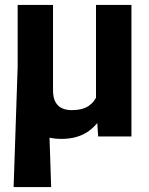

<svg xmlns="http://www.w3.org/2000/svg" viewBox="-20 -548 600 771"><path d="M51.2 -289.3H169.2L185.4 203.1H34.7ZM365.5 -528.3H507.8V0H374.3L365.5 -126.8ZM424.2 -237.3Q424.2 -166.1 402.7 -110.4Q381.2 -54.6 337.3 -22.4Q293.4 9.8 226.3 9.8Q148 9.8 99.5 -36Q50.9 -81.7 50.9 -186.6V-528.3H192.9V-185.6Q192.9 -156.5 202.4 -138.9Q211.9 -121.3 228.9 -113.5Q245.8 -105.7 267.3 -105.7Q311.1 -105.7 336.2 -122.8Q361.2 -139.8 371.8 -169.6Q382.3 -199.3 382.3 -236.3Z"/></svg>

Font: Heebo
Style: Regular
Weight: 400
Designer: Oded Ezer
Foundry: Ezer Type House
Version: Version 3.100